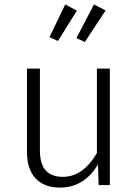

<svg xmlns="http://www.w3.org/2000/svg" viewBox="-20 -831 619 862"><path d="M473.1 0H422.9L419.9 -92.8Q357.9 11.2 249 11.2Q178.2 11.2 139.6 -30.3Q101.1 -71.8 101.1 -148.9V-522.9H159.2V-154.8Q159.2 -36.6 262.2 -37.1Q353 -37.1 415 -144V-522.9H473.1ZM454.1 -784.2 360.8 -642.1 323.2 -660.2 401.9 -811ZM325.2 -783.2 240.2 -647 202.1 -664.1 272.9 -811Z"/></svg>

Font: FiraSans-Light
Style: Regular
Weight: 300
Designer: Carrois Corporate & Edenspiekermann AG
Foundry: Carrois Corporate GbR & Edenspiekermann AG
Version: Version 3.106;PS 003.106;hotconv 1.0.70;makeotf.lib2.5.58329